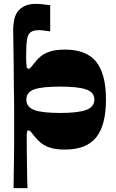

<svg xmlns="http://www.w3.org/2000/svg" viewBox="-20 -764 597 991"><path d="M50 207Q51 140 51.5 96.5Q52 53 52.5 24Q53 -5 53 -27Q53 -49 53 -72.5Q53 -96 53 -130Q53 -168 53 -195.5Q53 -223 52.5 -252.5Q52 -282 51.5 -325.5Q51 -369 50.5 -437.5Q50 -506 48 -613Q48 -637 54 -664.5Q60 -692 76 -710Q93 -728 114.5 -736Q136 -744 163 -744Q180 -744 199.5 -742Q219 -740 239 -737V-602Q216 -605 205.5 -606.5Q195 -608 190 -608Q185 -608 176 -608Q145 -608 131 -591Q123 -581 119 -556.5Q115 -532 115 -481Q115 -468 115 -456Q115 -444 116 -436Q117 -428 117.5 -421.5Q118 -415 120.5 -412Q123 -409 128 -409Q133 -409 140 -417Q147 -425 160 -442Q172 -458 190 -473Q208 -488 238 -498Q268 -508 316 -508Q426 -508 476.5 -445Q527 -382 527 -250Q527 -118 476.5 -55Q426 8 316 8Q268 8 238 -2Q208 -12 190 -27.5Q172 -43 160 -58Q147 -75 140 -83Q133 -91 128 -91Q121 -91 119.5 -84Q118 -77 118 -64Q118 -60 118 -33.5Q118 -7 118.5 30.5Q119 68 119.5 105.5Q120 143 120.5 171Q121 199 122 207ZM116 -250Q116 -212 156 -196.5Q196 -181 291 -181Q382 -181 424.5 -196.5Q467 -212 467 -250Q467 -288 424.5 -302.5Q382 -317 291 -317Q196 -317 156 -302.5Q116 -288 116 -250Z"/></svg>

Font: Ojuju ExtraBold
Style: Regular
Weight: 800
Designer: Chisaokwu Joboson, Mirko Velimirovic
Foundry: Udi Foundry
Version: Version 1.000